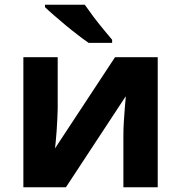

<svg xmlns="http://www.w3.org/2000/svg" viewBox="-20 -786 760 806"><path d="M222.2 -330.1Q222.2 -313 220.7 -288.1Q219.7 -271.5 217.8 -237.3Q213.9 -192.4 213.9 -190.9Q211.9 -170.9 210.9 -163.1L462.9 -545.9H642.1V0H498V-217.8Q498 -248 500 -277.3Q502 -303.7 504.4 -338.9Q504.9 -345.7 505.9 -355.2Q506.8 -364.7 507.3 -371.1Q507.8 -377.4 507.8 -381.8L256.8 0H78.1V-545.9H222.2ZM335.9 -766.1Q356.4 -736.8 371.6 -716.8Q388.7 -693.8 413.6 -663.6Q419.4 -656.7 432.1 -641.4Q444.8 -626 450.7 -619.1V-606H352.1Q326.7 -623.5 307.6 -638.7Q283.2 -657.2 255.4 -680.2Q230 -701.7 206.1 -722.2Q179.7 -745.1 168.9 -755.9V-766.1Z"/></svg>

Font: Droid Sans Thai
Style: Bold
Weight: 700
Designer: Steve Matteson
Foundry: Ascender Corporation
Version: Version 1.00